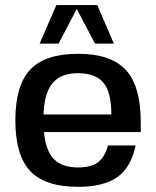

<svg xmlns="http://www.w3.org/2000/svg" viewBox="-20 -720 610 750"><path d="M529.8 -204.1H151.9Q158.2 -131.8 190.2 -98.9Q222.2 -65.9 285.2 -65.9Q335.4 -65.9 362.3 -85.7Q389.2 -105.5 401.9 -151.9H509.8Q492.7 -67.4 439.2 -28.8Q385.7 9.8 285.2 9.8Q156.2 9.8 98.1 -51.8Q40 -113.3 40 -250Q40 -386.7 98.1 -448.2Q156.2 -509.8 285.2 -509.8Q413.6 -509.8 471.7 -446.5Q529.8 -383.3 529.8 -243.2ZM284.2 -434.1Q218.3 -434.1 185.8 -395.8Q153.3 -357.4 149.9 -272.9H415Q415 -358.9 384.3 -396.5Q353.5 -434.1 284.2 -434.1ZM359.9 -700.2 424.8 -549.8H351.1L279.8 -685.1L209 -549.8H134.8L200.2 -700.2Z"/></svg>

Font: Fivo Sans Modern Med
Style: Regular
Weight: 450
Designer: Alexander Slobzheninov
Foundry: Alexander Slobzheninov
Version: 1.0